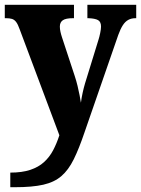

<svg xmlns="http://www.w3.org/2000/svg" viewBox="-22 -556 589 802"><path d="M21 165Q70 165 104.5 153.5Q139 142 162 121Q185 100 200 71.5Q215 43 226 9L60 -434Q53 -454 45.5 -464Q38 -474 28 -477Q18 -480 3 -480H-2V-536H287V-480H283Q253 -480 240.5 -471.5Q228 -463 228 -445Q228 -435 230.5 -423.5Q233 -412 237 -400L290 -239Q297 -218 302 -197Q307 -176 310.5 -158Q314 -140 316 -127Q319 -150 323.5 -170Q328 -190 333 -207L390 -392Q393 -401 396.5 -418Q400 -435 400 -445Q400 -465 387.5 -472Q375 -479 347 -480H343V-536H547V-480H544Q527 -480 514 -473Q501 -466 491 -450.5Q481 -435 472 -410L331 -3Q308 65 286 109.5Q264 154 234.5 179.5Q205 205 159 215.5Q113 226 40 226H21Z"/></svg>

Font: Noto Serif Khmer SemiCondensed ExtraBold
Style: Regular
Weight: 800
Width: 4
Designer: Danh Hong and the Monotype Design Team
Foundry: Monotype Imaging Inc.
Version: Version 2.004